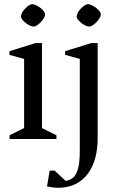

<svg xmlns="http://www.w3.org/2000/svg" viewBox="-20 -669 574 924"><path d="M26.1 0V-18.1L96 -52.6V-385.5L25.4 -405.1V-422.7L151 -461.7H182V-52.6L251.6 -18.1V0ZM142 -541.1Q134.7 -541.1 124.3 -545.7Q113.8 -550.4 104.3 -557.9Q94.7 -565.5 87.9 -573.9Q81.1 -582.3 81.1 -590.4Q81.1 -598.5 86.7 -608.5Q92.3 -618.5 101.1 -627.8Q109.9 -637.1 119.2 -643Q128.6 -649 135.9 -649Q142.4 -649 152.9 -644.3Q163.3 -639.7 173.3 -632.1Q183.3 -624.4 190.1 -616Q196.9 -607.6 196.9 -599.3Q196.9 -591.2 190.8 -581.3Q184.7 -571.4 175.9 -562.1Q167.1 -552.8 157.7 -546.9Q148.4 -541.1 142 -541.1ZM258.1 234.8Q250.4 234.8 240.7 233.8Q231 232.8 222.2 231.2Q213.4 229.6 206.1 228.1L219.2 152H242.8L295.8 201.4Q314.2 199 329.6 187.8Q345.1 176.6 354.5 146.1Q364 115.6 364 56V-385.5L293.4 -405.1V-422.7L419 -461.7H450V-1.4Q450 46.8 438.9 89.5Q427.9 132.2 404.4 164.9Q381 197.6 344.5 216.2Q308 234.8 258.1 234.8ZM410 -541.1Q402.7 -541.1 392.3 -545.7Q381.8 -550.4 372.2 -557.9Q362.7 -565.5 355.9 -573.9Q349.1 -582.3 349.1 -590.4Q349.1 -598.5 354.7 -608.5Q360.3 -618.5 369.1 -627.8Q377.9 -637.1 387.2 -643Q396.6 -649 404.1 -649Q410.4 -649 420.9 -644.3Q431.3 -639.7 441.4 -632.1Q451.4 -624.4 458.2 -616Q465.1 -607.6 465.1 -599.3Q465.1 -591.2 458.9 -581.3Q452.8 -571.4 443.9 -562.1Q435.1 -552.8 425.7 -546.9Q416.3 -541.1 410 -541.1Z"/></svg>

Font: Ancizar Serif Light
Style: Regular
Weight: 300
Designer: Cesar Puertas, Viviana Monsalve, Julian Moncada, Julian Prieto, Jose Castro, Felipe Aragon, Mariel Hernandez, Sara Alarc
Version: Version 8.100